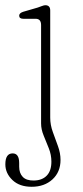

<svg xmlns="http://www.w3.org/2000/svg" viewBox="-30 -483 320 736"><path d="M162.5 -32Q162.5 -4.5 172.5 23Q182.5 50.5 192.2 77.2Q202 104 202 130Q202 176.5 171 204.8Q140 233 91.5 233Q44.5 233 17.5 207Q-9.5 181 -9.5 147Q-9.5 105 18.5 105Q43.5 105 43.5 142V156Q43.5 180.5 57.2 195Q71 209.5 100 209Q131.5 208.5 149.2 190.2Q167 172 167 136.5Q167 110.5 157.2 85.8Q147.5 61 137.5 37Q127.5 13 127.5 -10V-387Q127.5 -411 106.5 -411H59.5Q43.5 -411 43.5 -423Q43.5 -433 59.5 -438L114.5 -454Q122 -456.5 130.5 -459.8Q139 -463 143.5 -463Q162.5 -463 162.5 -443Z"/></svg>

Font: Fraunces 9pt SuperSoft Thin
Style: Regular
Weight: 100
Version: Version 1.000;[b76b70a41]